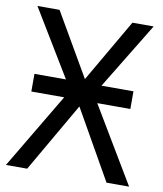

<svg xmlns="http://www.w3.org/2000/svg" viewBox="-81 -780 719 846"><g transform="rotate(10 278.5 -357.0)"><path d="M57 -417V-338H204L3 0H98L277 -310L453 0H554L352 -338H500V-417H357L538 -714H443L280 -433L117 -714H18L198 -417Z"/></g></svg>

Font: Noto Sans Thai
Style: Regular
Weight: 400
Designer: Monotype Design Team
Foundry: Monotype Imaging Inc.
Version: Version 1.901